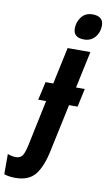

<svg xmlns="http://www.w3.org/2000/svg" viewBox="-231 -815 620 1105"><g transform="rotate(10 78.5 -262.0)"><path d="M130 -667Q130 -705 153 -734.5Q176 -764 218 -764Q248 -764 264.5 -750.5Q281 -737 281 -710Q281 -669 256.5 -641Q232 -613 193 -613Q130 -613 130 -667ZM-124 230V112Q-116 116 -101.5 119Q-87 122 -77 122Q-50 122 -37.5 103.5Q-25 85 -15 36L40 -226H-6L18 -333H63L109 -548H242L196 -333H247L224 -226H174L116 46Q96 145 58 192.5Q20 240 -58 240Q-98 240 -124 230Z"/></g></svg>

Font: Noto Sans Display Ex Bold Cond
Style: Italic
Weight: 800
Width: 3
Italic angle: -12°
Designer: Monotype Design team
Foundry: Monotype Imaging Inc.
Version: Version 1.000